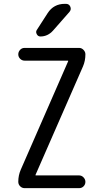

<svg xmlns="http://www.w3.org/2000/svg" viewBox="-20 -980 540 1000"><path d="M87.9 -95.7 335 -661.1V-663.1Q335 -664.1 334 -664.1H108.4Q94.7 -664.1 85 -673.8Q75.2 -683.6 75.2 -696.8Q75.2 -710 84.5 -720.2Q93.8 -730.5 108.4 -730.5H391.6Q405.3 -730.5 415 -720.2Q424.8 -710 424.8 -697.3Q424.8 -663.1 412.1 -633.8L165 -69.3V-67.4Q165 -66.4 166 -66.4H391.6Q405.3 -66.4 415 -56.2Q424.8 -45.9 424.8 -32.7Q424.8 -19.5 415.5 -9.8Q406.2 0 391.6 0H108.4Q94.7 0 85 -9.8Q75.2 -19.5 75.2 -33.2Q75.2 -66.4 87.9 -95.7ZM317.4 -960H323.2Q339.8 -960 346.2 -945.3Q352.5 -930.7 341.8 -918L255.9 -820.3Q228.5 -790 190.4 -790Q177.7 -790 171.4 -802.2Q165 -814.5 171.9 -824.2L228.5 -912.1Q259.8 -960 317.4 -960Z"/></svg>

Font: Rounded Mgen+ 1mn regular
Style: Regular
Weight: 400
Designer: [Source Han Sans]
Ryoko NISHIZUKA  (kana & ideographs); Paul D. Hunt (Latin, Greek & Cyrillic); Wenlong ZHANG  (bopomofo
Version: Version 1.059.20150602